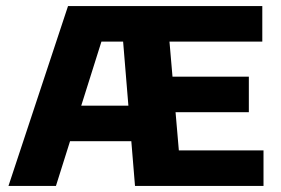

<svg xmlns="http://www.w3.org/2000/svg" viewBox="-20 -615 928 635"><path d="M8 0 205 -595H452.5V-477.5H315.5L165 0ZM157.5 -148 191.5 -265.5H453.5V-148ZM426.5 0 377.5 -595H847.5V-477.5H540.5L571.5 -117.5H851.5V0ZM483.5 -244V-361.5H803V-244Z"/></svg>

Font: Encode Sans SC Condensed Thin
Style: Bold
Weight: 700
Version: Version 3.002